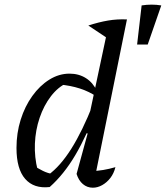

<svg xmlns="http://www.w3.org/2000/svg" viewBox="-20 -824 734 850"><path d="M398 -27 381 -66Q410 -67 437 -71.5Q464 -76 491 -84Q484 -56 468.5 -36Q453 -16 432.5 -4.5Q412 7 391 7Q366 7 347 -9Q328 -25 319 -54L368 -233L359 -236L461 -715L542 -738ZM200 4Q130 12 91.5 -32Q53 -76 53 -169Q53 -235 71.5 -294Q90 -353 123 -399Q156 -445 198.5 -471.5Q241 -498 288 -498Q329 -498 360.5 -478Q392 -458 409 -421L408 -396Q343 -441 242 -450L277 -457Q237 -439 205.5 -398Q174 -357 155.5 -302.5Q137 -248 134.5 -188Q132 -128 147 -70L127 -92Q149 -78 170 -67.5Q191 -57 216 -53L193 -49Q247 -88 296 -166Q345 -244 392 -363L410 -347Q364 -223 313.5 -137.5Q263 -52 200 4ZM458 -653 371 -711Q417 -726 458 -733Q499 -740 542 -738ZM501 -762H502V-761ZM587 -627 607 -800Q652 -807 694 -800L634 -627Z"/></svg>

Font: Piazzolla Thin Medium
Style: Italic
Weight: 500
Italic angle: -11.3°
Version: Version 2.005